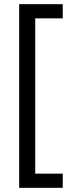

<svg xmlns="http://www.w3.org/2000/svg" viewBox="-20 -740 352 921"><path d="M281 161V93H149V-652H281V-720H72V161Z"/></svg>

Font: Noto Sans Ethiopic ExtCond
Style: Regular
Weight: 400
Width: 2
Designer: Monotype Design Team
Foundry: Monotype Imaging Inc.
Version: Version 2.102